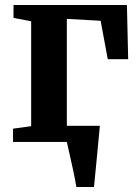

<svg xmlns="http://www.w3.org/2000/svg" viewBox="-20 -567 555 767"><path d="M487 -547 492 -330.5H410.5L382 -484L247 -491.5V-64.5H379Q374 -16 366.5 67L355.5 180H285Q279 138.5 247 0H32V-53L104.5 -63V-482L34 -495.5V-547Z"/></svg>

Font: Merriweather Text
Style: Bold
Weight: 700
Designer: Eben Sorkin
Foundry: Eben Sorkin
Version: Version 2.100